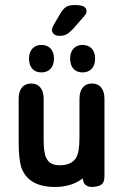

<svg xmlns="http://www.w3.org/2000/svg" viewBox="-20 -731 491 761"><path d="M308 -24Q310 -4 320.5 3Q331 10 343 10Q365 10 379.5 2Q394 -6 394 -33V-340Q394 -368 381 -384Q368 -400 344 -400Q321 -400 308 -384Q295 -368 295 -340V-188Q295 -156 291.5 -135.5Q288 -115 280 -103Q261 -76 217 -76Q197 -76 183.5 -83Q170 -90 163 -106Q153 -126 153 -177V-340Q153 -368 140 -384Q127 -400 104 -400Q80 -400 67 -384Q54 -368 54 -340V-169Q54 -133 56.5 -110.5Q59 -88 63 -72Q89 10 198 10Q264 10 308 -24ZM144 -553Q122 -553 108.5 -538.5Q95 -524 95 -499Q95 -473 108 -458.5Q121 -444 144 -444Q167 -444 180.5 -458.5Q194 -473 194 -499Q194 -524 180.5 -538.5Q167 -553 144 -553ZM307 -553Q285 -553 271.5 -538.5Q258 -524 258 -499Q258 -473 271 -458.5Q284 -444 307 -444Q330 -444 343.5 -458.5Q357 -473 357 -499Q357 -524 343.5 -538.5Q330 -553 307 -553ZM276 -711Q255 -711 243.5 -704.5Q232 -698 220 -679L191 -629Q189 -624 187.5 -620Q186 -616 186 -612Q186 -603 193.5 -596Q201 -589 215 -589Q233 -589 244 -595Q255 -601 270 -617L313 -666Q323 -677 323 -686Q323 -698 313 -704.5Q303 -711 276 -711Z"/></svg>

Font: Beiruti SemiBold
Style: Regular
Weight: 600
Designer: Arlette Boutros
Foundry: Boutros
Version: Version 1.41